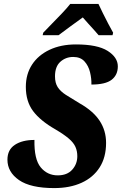

<svg xmlns="http://www.w3.org/2000/svg" viewBox="-20 -951 622 981"><path d="M257 10Q136 10 77 -31Q18 -72 18 -135Q18 -186 56 -211Q94 -236 156 -236Q154 -137 188 -96Q222 -55 275 -55Q323 -55 349 -84Q375 -113 375 -153Q375 -179 365.5 -200.5Q356 -222 331.5 -243Q307 -264 263 -290Q186 -334 149 -383.5Q112 -433 112 -507Q112 -572 143.5 -620.5Q175 -669 233 -696.5Q291 -724 368 -724Q478 -724 530 -691Q582 -658 582 -612Q582 -568 550.5 -543.5Q519 -519 447 -519Q448 -549 440 -582Q432 -615 411.5 -637.5Q391 -660 354 -660Q316 -660 288.5 -635.5Q261 -611 261 -561Q261 -527 275 -505.5Q289 -484 317 -466Q345 -448 387 -423Q456 -384 489 -334Q522 -284 522 -221Q522 -147 489 -95.5Q456 -44 396.5 -17Q337 10 257 10ZM201 -784Q219 -803 244 -828.5Q269 -854 294.5 -880.5Q320 -907 339 -931H483Q492 -911 505.5 -884Q519 -857 533 -830Q547 -803 558 -784L555 -771H484Q475 -782 460 -798.5Q445 -815 429.5 -832Q414 -849 403 -862Q372 -840 337.5 -814.5Q303 -789 279 -771H198Z"/></svg>

Font: Noto Serif SemiCondensed ExtraBold
Style: Italic
Weight: 800
Width: 4
Italic angle: -12°
Designer: Monotype Design Team
Foundry: Monotype Imaging Inc.
Version: Version 2.014; ttfautohint (v1.8.4.7-5d5b)